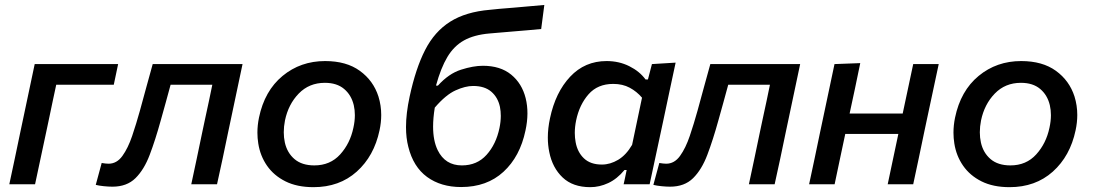

<svg xmlns="http://www.w3.org/2000/svg" viewBox="-20 -762 4518 794"><path d="M18.5 0Q30 -54.5 41 -105.5Q51.5 -156.5 64.5 -218L75 -267.5Q90 -337.5 101 -390.5Q112 -443 123.5 -497H468.5L450.5 -411.5H212.5Q205.5 -379 198.2 -344.8Q191 -310.5 182 -267.5L171.5 -218Q158.5 -156.5 147.5 -105.5Q136.5 -54.5 125 0Z M445 10Q429.5 10 409.5 8Q389.5 6 376 2.5L400.5 -88Q408 -86.5 416.2 -85.8Q424.5 -85 429 -85Q463 -85 486.2 -117.2Q509.5 -149.5 526.5 -199.8Q543.5 -250 558.5 -304Q572 -353.5 585.5 -402.8Q599 -452 611.5 -497H983Q971.5 -443 960.5 -390.5Q949.5 -337.5 934.5 -267.5L924 -218Q911 -156.5 900.5 -105.5Q889.5 -54.5 877.5 0H771Q782.5 -54.5 793.5 -105.5Q804 -156.5 817 -218L827.5 -267.5Q837 -310.5 844.2 -345Q851.5 -379.5 858 -411.5H685.5Q675 -374 665 -336.5Q654.5 -298.5 644.5 -263Q622.5 -183.5 599.2 -122Q576 -60.5 540.2 -25.2Q504.5 10 445 10Z M1276.5 12Q1208.5 12 1160.5 -12Q1112.5 -36 1084.2 -76.8Q1056 -117.5 1048 -169Q1044.5 -191 1044.5 -213.5Q1044.5 -244 1051 -275.5Q1074 -386.5 1148.5 -448Q1223 -509.5 1324.5 -509.5Q1412.5 -509.5 1468.2 -469Q1524 -428.5 1545 -363Q1556.5 -326 1556.5 -286.5Q1556.5 -255.5 1549.5 -223Q1527 -116.5 1455.2 -52.2Q1383.5 12 1276.5 12ZM1280 -78Q1345.5 -78 1386.8 -123.5Q1428 -169 1441.5 -234Q1447.5 -261 1447.5 -286Q1447.5 -307.5 1443 -327Q1433 -369 1403 -394.2Q1373 -419.5 1323.5 -419.5Q1258.5 -419.5 1215.5 -375.2Q1172.5 -331 1158.5 -264Q1153.5 -238.5 1153.5 -215Q1153.5 -193 1158 -172.5Q1167.5 -130 1198 -104Q1228.5 -78 1280 -78Z M1887 11.5Q1803.5 11.5 1746.2 -30.2Q1689 -72 1668.5 -155Q1659 -191.5 1659 -236.5Q1659 -293 1674 -362.5Q1699 -479 1738 -555.2Q1777 -631.5 1841.5 -672.2Q1906 -713 2006 -721.5Q2018 -723 2045.5 -725.5Q2072.5 -727.5 2106.8 -730.5Q2141 -733.5 2174.5 -736.5Q2207.5 -739.5 2231 -741.5L2218 -642Q2195 -640 2163 -637Q2130.5 -634 2097.5 -631.5Q2064 -628.5 2038.5 -626.5Q2013 -624 2003.5 -623.5Q1940.5 -618 1899 -595Q1857.5 -572 1830.2 -526.5Q1803 -481 1783 -408H1791Q1835.5 -457.5 1886.5 -473.8Q1937.5 -490 1977 -490Q2049 -490 2093.8 -453.5Q2138.5 -417 2153.8 -356Q2169 -295 2153 -222Q2130.5 -114.5 2062 -51.5Q1993.5 11.5 1887 11.5ZM1936.5 -406.5Q1904 -406.5 1863.8 -388.2Q1823.5 -370 1778 -317Q1771 -274 1771 -238.5Q1771 -180 1790 -141Q1821 -78 1890 -78Q1953 -78 1992.2 -121.8Q2031.5 -165.5 2045.5 -232.5Q2051 -259 2051 -283Q2051 -302 2047.5 -320Q2039 -359.5 2011.5 -383Q1984 -406.5 1936.5 -406.5Z M2559 0Q2561.5 -10 2563.5 -20.5L2571.5 -59H2562.5Q2532 -22 2495.5 -5Q2459 12 2421 12Q2349 12 2306.8 -28Q2264.5 -68 2251.5 -133Q2245.5 -162 2245.5 -193Q2245.5 -231.5 2254.5 -273Q2277 -380 2337.8 -444.8Q2398.5 -509.5 2488.5 -509.5Q2540 -509.5 2582.5 -488.2Q2625 -467 2649.5 -433.5H2659.5L2676 -497L2774 -503Q2761 -443 2749 -386.2Q2737 -329.5 2724 -268L2672 -25.5Q2669 -12.5 2666.5 0ZM2469 -81.5Q2503.5 -81.5 2536.5 -101.2Q2569.5 -121 2594 -163L2635 -358Q2613.5 -383.5 2584.2 -399.2Q2555 -415 2516 -415Q2451.5 -415 2413.8 -372Q2376 -329 2362.5 -264Q2357 -237 2357 -212.5Q2357 -192.5 2360.5 -174Q2368 -132.5 2395 -107Q2422 -81.5 2469 -81.5Z M2751 10Q2735.5 10 2715.5 8Q2695.5 6 2682 2.5L2706.5 -88Q2714 -86.5 2722.2 -85.8Q2730.5 -85 2735 -85Q2769 -85 2792.2 -117.2Q2815.5 -149.5 2832.5 -199.8Q2849.5 -250 2864.5 -304Q2878 -353.5 2891.5 -402.8Q2905 -452 2917.5 -497H3289Q3277.5 -443 3266.5 -390.5Q3255.5 -337.5 3240.5 -267.5L3230 -218Q3217 -156.5 3206.5 -105.5Q3195.5 -54.5 3183.5 0H3077Q3088.5 -54.5 3099.5 -105.5Q3110 -156.5 3123 -218L3133.5 -267.5Q3143 -310.5 3150.2 -345Q3157.5 -379.5 3164 -411.5H2991.5Q2981 -374 2971 -336.5Q2960.5 -298.5 2950.5 -263Q2928.5 -183.5 2905.2 -122Q2882 -60.5 2846.2 -25.2Q2810.5 10 2751 10Z M3326 0Q3337.5 -54.5 3348.5 -105.5Q3359 -156.5 3372 -218L3382.5 -267.5Q3397.5 -337.5 3408.5 -390.5Q3419.5 -443 3431 -497L3537.5 -501Q3526 -445.5 3515.5 -395Q3504.5 -344.5 3493.5 -292.5H3713Q3725.5 -353 3736 -400.5Q3746 -448 3756.5 -497H3862Q3850.5 -443 3839.2 -390.2Q3828 -337.5 3813 -267.5L3802.5 -218Q3789.5 -156.5 3779 -105.5Q3768 -54.5 3756.5 0H3651Q3662.5 -54.5 3673 -104.2Q3683.5 -154 3695 -208H3475.5Q3463 -150 3452.8 -101.2Q3442.5 -52.5 3431.5 0Z M4155 12Q4087 12 4039 -12Q3991 -36 3962.8 -76.8Q3934.5 -117.5 3926.5 -169Q3923 -191 3923 -213.5Q3923 -244 3929.5 -275.5Q3952.5 -386.5 4027 -448Q4101.5 -509.5 4203 -509.5Q4291 -509.5 4346.8 -469Q4402.5 -428.5 4423.5 -363Q4435 -326 4435 -286.5Q4435 -255.5 4428 -223Q4405.5 -116.5 4333.8 -52.2Q4262 12 4155 12ZM4158.5 -78Q4224 -78 4265.2 -123.5Q4306.5 -169 4320 -234Q4326 -261 4326 -286Q4326 -307.5 4321.5 -327Q4311.5 -369 4281.5 -394.2Q4251.5 -419.5 4202 -419.5Q4137 -419.5 4094 -375.2Q4051 -331 4037 -264Q4032 -238.5 4032 -215Q4032 -193 4036.5 -172.5Q4046 -130 4076.5 -104Q4107 -78 4158.5 -78Z"/></svg>

Font: Heraclito Medium
Style: Italic
Weight: 500
Italic angle: -12°
Designer: Kostas Bartsokas (font) & Cristiano Sobral (main changes)
Foundry: Kostas Bartsokas (font) & Cristiano Sobral (main changes)
Version: Version 1.00;July 8, 2020;FontCreator 13.0.0.2655 64-bit